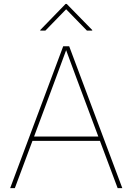

<svg xmlns="http://www.w3.org/2000/svg" viewBox="-20 -965 680 985"><path d="M32.2 0H56.2L146.5 -242.2H492.7L583.5 0H607.4L335 -727.5H304.2ZM212.9 -808.1 319.3 -917.5 425.8 -808.1H453.1V-811L322.3 -944.8H316.4L186.5 -811V-808.1ZM154.8 -264.6 266.1 -563.5 319.3 -707.5 372.6 -563.5 484.4 -264.6Z"/></svg>

Font: Raveo Thin
Style: Regular
Weight: 100
Designer: Jakub Foglar, Rasmus Andersson (Inter)
Foundry: Jakubfoglar.com
Version: Version 1.100;Glyphs 3.2.3 (3260)